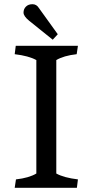

<svg xmlns="http://www.w3.org/2000/svg" viewBox="-20 -894 441 914"><path d="M50 0 56 -40Q118 -47 153 -68V-608Q117 -628 50 -636L55 -676H351L345 -636Q283 -629 248 -608V-68Q284 -48 351 -40L346 0ZM119 -795Q92 -817 92 -834Q92 -851 103.5 -862.5Q115 -874 134.5 -874Q154 -874 165 -856L255 -731L231 -705Z"/></svg>

Font: Cambo
Style: Regular
Weight: 400
Designer: Carolina Giovagnoli, Andres Torresi
Foundry: Carolina Giovagnoli, Andres Torresi
Version: Version 2.001